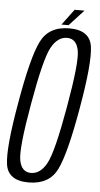

<svg xmlns="http://www.w3.org/2000/svg" viewBox="-54 -796 433 835"><g transform="rotate(5 162.0 -379.0)"><path d="M103 4Q13.5 4 3.2 -66.2Q-7 -136.5 28.5 -337.5Q63 -538 97.8 -608.5Q132.5 -679 222.2 -679Q312 -679 322 -608Q332 -537 297 -337.5Q262 -136 227.5 -66Q193 4 103 4ZM110 -38Q151.5 -38 179 -89.2Q206.5 -140.5 241 -337.5Q276 -535 266.5 -586Q257 -637 215.5 -637Q174 -637 146.5 -586Q119 -535 84.5 -337.5Q49.5 -140.5 59 -89.2Q68.5 -38 110 -38ZM186 -692.5 237.5 -761.5H280.5L217 -692.5Z"/></g></svg>

Font: Anybody Condensed Light
Style: Italic
Weight: 300
Width: 3
Italic angle: -10°
Designer: Tyler Finck
Foundry: Etcetera Type Company
Version: Version 1.010; ttfautohint (v1.8.3) -l 8 -r 50 -G 200 -x 14 